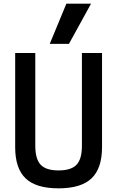

<svg xmlns="http://www.w3.org/2000/svg" viewBox="-20 -1020 640 1050"><path d="M300 10Q177 10 120 -44.5Q63 -99 63 -215V-730H173V-223Q173 -150 202.5 -119Q232 -88 300 -88Q369 -88 398.5 -119Q428 -150 428 -223V-730H538V-215Q538 -99 480.5 -44.5Q423 10 300 10ZM357 -780H252L343 -1000H478Z"/></svg>

Font: M PLUS Code Latin Expanded Medium
Style: Regular
Weight: 500
Width: 7
Designer: Coji Morishita
Foundry: UNDERFOREST DESIGN
Version: Version 1.002; ttfautohint (v1.8.3)